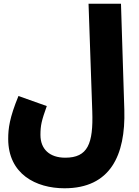

<svg xmlns="http://www.w3.org/2000/svg" viewBox="-20 -780 743 1030"><path d="M24 -35C24 154 173 230 326 230C572 230 654 53 647 -190L629 -760H455L475 -183C481 -9 451 66 330 66C246 66 197 20 197 -56C197 -107 203 -133 231 -211L79 -265C31 -148 24 -91 24 -35Z"/></svg>

Font: Noto Sans Arabic UI Cn Bk
Style: Regular
Weight: 900
Width: 3
Designer: Monotype Design Team, Nadine Chahine and Nizar Qandah
Foundry: Monotype Imaging Inc.
Version: Version 2.010